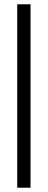

<svg xmlns="http://www.w3.org/2000/svg" viewBox="-20 -767 222 893"><path d="M122.1 106H60.1V-747.1H122.1Z"/></svg>

Font: Englebert
Style: Regular
Weight: 400
Designer: Astigmatic (AOETI)
Foundry: Astigmatic (AOETI)
Version: Version 1.000